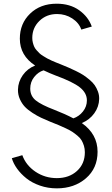

<svg xmlns="http://www.w3.org/2000/svg" viewBox="-20 -784 613 1054"><path d="M292 250Q243.2 250 199.5 234.9Q155.8 219.7 125 195.1Q94.2 170.4 73.7 141.8Q53.2 113.3 44.9 84.5L102.5 67.9Q122.6 123.5 174.8 158.7Q227.1 193.8 292 193.8Q359.4 193.8 402.6 154.5Q445.8 115.2 445.8 51.8Q445.8 32.7 440.7 16.1Q435.5 -0.5 428 -13.4Q420.4 -26.4 405.5 -38.8Q390.6 -51.3 377.4 -60.1Q364.3 -68.8 341.3 -79.6Q318.4 -90.3 301.5 -97.4Q284.7 -104.5 255.9 -115.7Q226.6 -127.9 205.6 -137.7Q184.6 -147.5 158.4 -164.3Q132.3 -181.2 116.2 -198.2Q100.1 -215.3 89.1 -239.7Q78.1 -264.2 78.6 -292Q79.6 -335.4 105.2 -371.6Q130.9 -407.7 172.9 -424.3Q88.9 -479 88.9 -571.8Q88.9 -654.8 145.3 -709.2Q201.7 -763.7 291 -763.7Q364.3 -763.7 414.6 -727.8Q464.8 -691.9 483.9 -638.2L426.3 -621.6Q413.6 -658.7 376.5 -682.9Q339.4 -707 293 -707Q234.9 -707 196 -668.9Q157.2 -630.9 157.2 -575.7Q157.2 -562 160.4 -549.6Q163.6 -537.1 168 -527.3Q172.4 -517.6 181.4 -507.6Q190.4 -497.6 197.3 -491Q204.1 -484.4 217.8 -476.1Q231.4 -467.8 239 -463.4Q246.6 -459 263.4 -451.4Q280.3 -443.8 287.4 -441.2Q294.4 -438.5 312.5 -431.2Q315.9 -429.7 317.4 -429.2Q342.3 -418.9 357.2 -412.6Q372.1 -406.2 396.7 -394.3Q421.4 -382.3 436.8 -372.3Q452.1 -362.3 470.7 -346.9Q489.3 -331.5 499.8 -316.4Q510.3 -301.3 517.6 -281.7Q524.9 -262.2 524.4 -240.7Q523.4 -198.2 497.8 -162.4Q472.2 -126.5 429.2 -108.4Q515.6 -47.9 515.6 49.3Q515.6 139.6 451.7 194.8Q387.7 250 292 250ZM146 -297.9Q146 -257.3 176.3 -232.9Q206.5 -208.5 278.3 -181.2Q336.4 -158.7 382.8 -134.3Q414.1 -145 435.5 -172.1Q457 -199.2 457 -232.9Q457 -273.4 418.9 -304Q380.9 -334.5 283.7 -370.1Q252.9 -381.8 219.2 -397.9Q189.5 -388.7 167.7 -361.3Q146 -334 146 -297.9Z"/></svg>

Font: Spartan MB
Style: Regular
Weight: 400
Designer: Matt Bailey, Mirko Velimirovic
Foundry: Matt Bailey
Version: Version 1.005